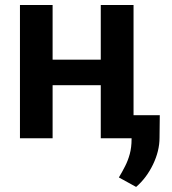

<svg xmlns="http://www.w3.org/2000/svg" viewBox="-20 -548 681 761"><path d="M418.9 -311.5V-210.4H147.9V-311.5ZM188.5 -528.3V0H59.1V-528.3ZM509.3 -528.3V0H379.4V-528.3ZM613.3 -91.3 612.3 -2Q612.3 50.3 586.4 104Q560.5 157.7 519.5 192.9L451.2 155.3Q464.4 133.3 475.8 110.8Q487.3 88.4 494.4 62.3Q501.5 36.1 501.5 3.9V-91.3Z"/></svg>

Font: Roboto SemiBold
Style: Regular
Weight: 600
Designer: Christian Robertson
Foundry: Google
Version: Version 3.009; 2024